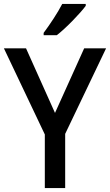

<svg xmlns="http://www.w3.org/2000/svg" viewBox="-20 -961 562 981"><path d="M418 -931V-941H298C275 -896 235 -836 203 -793V-781H270C317 -817 390 -893 418 -931ZM261 -384 113 -714H0L209 -274V0H313V-277L522 -714H410Z"/></svg>

Font: Noto Sans Arabic UI SmCn Md
Style: Regular
Weight: 500
Width: 4
Designer: Monotype Design Team, Nadine Chahine and Nizar Qandah
Foundry: Monotype Imaging Inc.
Version: Version 2.010